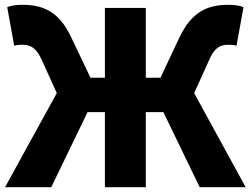

<svg xmlns="http://www.w3.org/2000/svg" viewBox="-20 -778 1042 798"><path d="M1 0H193L344 -312H416V0H586V-312H659L810 0H1001L787 -391L849 -528C872 -581 895 -592 930 -592C937 -592 950 -592 963 -588L992 -748C975 -756 950 -758 929 -758C841 -758 777 -728 727 -625L647 -455H586V-745H416V-455H356L275 -625C226 -728 161 -758 74 -758C52 -758 28 -756 10 -748L39 -588C52 -592 66 -592 72 -592C106 -592 130 -581 154 -528L216 -391Z"/></svg>

Font: Noto Sans TC Black
Style: Regular
Weight: 900
Designer: Ryoko NISHIZUKA 西塚涼子 (kana, bopomofo & ideographs); Paul D. Hunt (Latin, Greek & Cyrillic); Sandoll Communications 산돌커뮤니
Foundry: Adobe
Version: Version 2.004;hotconv 1.0.118;makeotfexe 2.5.65603